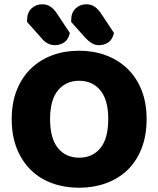

<svg xmlns="http://www.w3.org/2000/svg" viewBox="-20 -863 743 901"><path d="M668 -304Q668 -226 644 -165.5Q620 -105 577.5 -64.5Q535 -24 477 -3Q419 18 351 18Q283 18 225 -3Q167 -24 125 -65Q83 -106 59 -166Q35 -226 35 -304Q35 -382 59.5 -442Q84 -502 126.5 -542.5Q169 -583 226.5 -604Q284 -625 351 -625Q418 -625 475.5 -604Q533 -583 576 -542.5Q619 -502 643.5 -442Q668 -382 668 -304ZM488 -304Q488 -394 451 -439Q414 -484 351 -484Q290 -484 252.5 -439.5Q215 -395 215 -304Q215 -213 252 -168Q289 -123 352 -123Q414 -123 451 -168Q488 -213 488 -304ZM107 -760V-767Q107 -804 128 -823.5Q149 -843 178 -843Q201 -843 218 -831Q235 -819 249 -797L308 -708Q300 -676 280.5 -663.5Q261 -651 238 -651Q218 -651 201 -661Q184 -671 173 -686ZM314 -760V-767Q314 -804 335 -823.5Q356 -843 385 -843Q408 -843 425 -831Q442 -819 456 -797L515 -708Q507 -676 487.5 -663.5Q468 -651 445 -651Q424 -651 408.5 -661.5Q393 -672 380 -686Z"/></svg>

Font: Baloo Paaji 2 ExtraBold
Style: Regular
Weight: 800
Designer: Shuchita Grover, Noopur Datye and Ek Type
Foundry: Ek Type
Version: Version 1.640;hotconv 1.0.111;makeotfexe 2.5.65597; ttfautoh